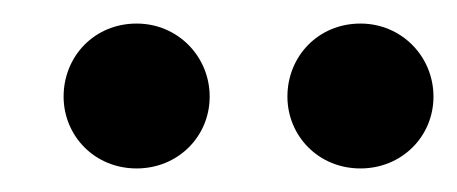

<svg xmlns="http://www.w3.org/2000/svg" viewBox="-20 -754 388 163"><path d="M286 -611C321 -611 348 -638 348 -672C348 -706 321 -734 286 -734C250 -734 224 -706 224 -672C224 -639 250 -611 286 -611ZM96 -611C131 -611 158 -638 158 -672C158 -706 131 -734 96 -734C60 -734 34 -706 34 -672C34 -639 60 -611 96 -611Z"/></svg>

Font: Be Vietnam Pro
Style: Regular
Weight: 400
Designer: Lam Bao, Tony Le, Vietanh Nguyen
Foundry: Yellow Type Foundry
Version: Version 1.002